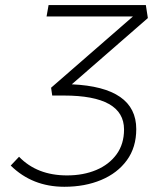

<svg xmlns="http://www.w3.org/2000/svg" viewBox="-20 -713 626 743"><path d="M229 9.8Q105 9.8 21.5 -72.3L53.7 -106.4Q123.5 -34.2 239.3 -34.2Q302.7 -34.2 352.5 -55.2Q402.3 -76.2 431.2 -116Q460 -155.8 460 -211.9Q460 -343.3 227.1 -343.3H182.1L177.7 -373.5L494.6 -649.4H160.2L168 -693.4H544.4L552.2 -643.1L257.8 -386.7Q507.3 -375.5 507.3 -213.4Q507.3 -142.6 470.9 -92.8Q434.6 -43 371.6 -16.6Q308.6 9.8 229 9.8Z"/></svg>

Font: Cascadia Mono NF ExtraLight
Style: Italic
Weight: 200
Italic angle: -10°
Monospace: yes
Designer: Aaron Bell
Foundry: Saja Typeworks
Version: Version 2404.023; ttfautohint (v1.8.4)